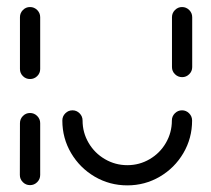

<svg xmlns="http://www.w3.org/2000/svg" viewBox="-20 -539 614 559"><path d="M67.4 0Q55.2 0 46.5 -8.7Q37.8 -17.4 37.8 -29.6L38.1 -180.4Q38.1 -192.6 46.7 -201.3Q55.2 -210 67.4 -210Q79.6 -210 88.3 -201.3Q97 -192.6 97 -180.4V-29.6Q97 -17.4 88.3 -8.7Q79.6 0 67.4 0ZM67.4 -308.9Q55.2 -308.9 46.7 -317.4Q38.1 -325.9 38.1 -338.1V-488.9Q38.1 -501.1 46.7 -509.8Q55.2 -518.5 67.4 -518.5Q79.6 -518.5 88.3 -509.8Q97 -501.1 97 -488.9V-338.1Q97 -325.9 88.3 -317.4Q79.6 -308.9 67.4 -308.9ZM510 -217.8Q521.9 -217.8 530.6 -209.1Q539.3 -200.4 539.3 -188.1Q539.3 -136.7 513.9 -93.3Q488.5 -50 445.2 -24.6Q401.9 0.7 350.7 0.7Q299.3 0.7 255.9 -24.6Q212.6 -50 187 -93.3Q161.5 -136.7 161.5 -188.1Q161.5 -200.4 170.2 -209.1Q178.9 -217.8 191.1 -217.8Q203 -217.8 211.7 -209.1Q220.4 -200.4 220.4 -188.1Q220.4 -153 238 -123Q255.6 -93 285.6 -75.6Q315.6 -58.1 350.7 -58.1Q385.9 -58.1 415.7 -75.6Q445.6 -93 463 -123Q480.4 -153 480.4 -188.1Q480.4 -200.4 489.1 -209.1Q497.8 -217.8 510 -217.8ZM510.4 -314.4Q498.1 -314.4 489.4 -323Q480.7 -331.5 480.7 -343.7V-488.9Q480.7 -501.1 489.4 -509.8Q498.1 -518.5 510 -518.5Q522.2 -518.5 530.9 -509.8Q539.6 -501.1 539.6 -488.9V-343.7Q539.6 -331.5 530.9 -323Q522.2 -314.4 510.4 -314.4Z"/></svg>

Font: 26F Galaxy Sans Medium
Style: Regular
Weight: 500
Designer: C₂₉H₂₅N₃O₅
Version: Version 1.100